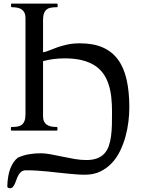

<svg xmlns="http://www.w3.org/2000/svg" viewBox="-20 -708 765 1041"><path d="M587.4 -102.1Q587.4 -142.6 583.5 -179.7Q579.6 -216.8 569.3 -249Q559.1 -281.2 541 -307.4Q522.9 -333.5 494.9 -352.1Q466.8 -370.6 427.2 -380.9Q387.7 -391.1 334 -391.6Q298.8 -391.6 269.5 -387.7Q240.2 -383.8 213.4 -376.5V-78.1Q213.4 -61.5 218.5 -50.3Q223.6 -39.1 233.2 -32.2Q242.7 -25.4 256.6 -22.5Q270.5 -19.5 287.6 -19.5Q291.5 -19.5 291.5 -15.6V-3.9Q291.5 0 287.6 0H43Q40.5 0 39.8 -1.5Q39.1 -2.9 39.1 -3.9V-15.6Q39.1 -16.6 39.8 -18.1Q40.5 -19.5 43 -19.5Q60.1 -19.5 74 -21.7Q87.9 -23.9 97.7 -31.2Q107.4 -38.6 112.8 -52.2Q118.2 -65.9 118.2 -89.4V-610.4Q118.2 -627 113 -638.2Q107.9 -649.4 98.4 -656.2Q88.9 -663.1 75 -666Q61 -668.9 43.9 -668.9Q40 -668.9 40 -672.9V-684.6Q40 -686 40.5 -687.3Q41 -688.5 43.9 -688.5H288.6Q291 -688.5 291.7 -687Q292.5 -685.5 292.5 -684.6V-672.9Q292.5 -671.9 291.7 -670.4Q291 -668.9 288.6 -668.9Q271.5 -668.9 257.6 -666.7Q243.7 -664.6 233.9 -657.2Q224.1 -649.9 218.8 -636.2Q213.4 -622.6 213.4 -599.1V-424.3Q229.5 -427.2 248.8 -435.3Q268.1 -443.4 292.2 -451.9Q316.4 -460.4 346.4 -466.8Q376.5 -473.1 413.6 -473.1Q485.4 -473.1 536.1 -451.2Q586.9 -429.2 619.1 -385.7Q651.4 -342.3 666.3 -277.1Q681.2 -211.9 681.2 -125.5Q681.2 -89.4 676.3 -48.3Q671.4 -7.3 660.2 33.2Q648.9 73.7 630.9 110.8Q612.8 147.9 585.9 176.5Q559.1 205.1 523.2 222.2Q487.3 239.3 440.4 239.3Q425.8 239.3 415.5 238.8Q405.3 238.3 395.8 237.5Q386.2 236.8 376.2 235.8Q366.2 234.9 352.5 233.9Q321.3 231 293.9 227.8Q266.6 224.6 239.5 221.9Q212.4 219.2 183.6 217.3Q154.8 215.3 120.6 215.3Q106 215.3 96.4 222.4Q86.9 229.5 80.6 240.5Q74.2 251.5 70.1 263.9Q65.9 276.4 61 287.4Q56.2 298.3 50 305.4Q43.9 312.5 34.2 312.5Q25.9 312.5 22.7 309.3Q19.5 306.2 19.5 302.2Q21.5 242.2 36.4 204.6Q51.3 167 77.1 146.5Q106.9 133.3 137.7 128.2Q168.5 123 200.2 123Q224.6 123 255.4 128.7Q286.1 134.3 318.8 141.4Q351.6 148.4 384.8 154.1Q418 159.7 447.8 159.7Q482.9 159.7 506.8 150.4Q530.8 141.1 546.1 124.3Q561.5 107.4 569.8 83.7Q578.1 60.1 582 31Q585.9 2 586.7 -31.7Q587.4 -65.4 587.4 -102.1Z"/></svg>

Font: Cardo
Style: Bold
Weight: 700
Designer: David J. Perry
Foundry: David J. Perry
Version: Version 1.0011